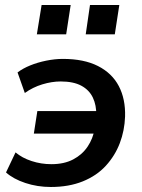

<svg xmlns="http://www.w3.org/2000/svg" viewBox="-20 -736 567 766"><path d="M183 10Q129 10 81 -6Q33 -22 4 -48L42 -128Q68 -106 106 -93.5Q144 -81 185 -81Q236 -81 272 -100Q308 -119 329.5 -151Q351 -183 358 -223L366 -203H115L129 -293H375L364 -276Q365 -316 350.5 -346.5Q336 -377 304.5 -394Q273 -411 222 -411Q187 -411 149 -399.5Q111 -388 79 -365L50 -447Q71 -463 100.5 -475Q130 -487 164.5 -494Q199 -501 231 -501Q315 -501 371 -472.5Q427 -444 454 -392.5Q481 -341 479 -271Q477 -215 458 -165Q439 -115 402.5 -75Q366 -35 310.5 -12.5Q255 10 183 10ZM322 -599 339 -716H456L438 -599ZM127 -599 146 -716H262L244 -599Z"/></svg>

Font: Nunito Sans 11pt
Style: Bold Italic
Weight: 700
Italic angle: -9°
Version: Version 3.101;gftools[0.9.27]